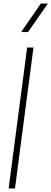

<svg xmlns="http://www.w3.org/2000/svg" viewBox="-20 -1070 292 1090"><path d="M65 0H29L134 -800H170ZM139 -888H100L212 -1050H252Z"/></svg>

Font: Tanohe Sans ExtraLight
Style: Italic
Weight: 200
Designer: Village Type and Design LLC & Cristiano Sobral
Foundry: Cooper Hewitt Smithsonian Design Museum
Version: Version 1.00;September 29, 2021;FontCreator 13.0.0.2655 64-b